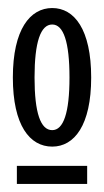

<svg xmlns="http://www.w3.org/2000/svg" viewBox="-20 -700 259 478"><path d="M207 -507C207 -627 165 -680 110 -680C55 -680 12 -627 12 -507C12 -388 54 -335 110 -335C165 -335 207 -388 207 -507ZM153 -507C153 -419 138 -376 110 -376C81 -376 66 -419 66 -507C66 -595 81 -639 110 -639C138 -639 153 -596 153 -507ZM197 -242V-287H22V-242Z"/></svg>

Font: Stint Ultra Condensed
Style: Regular
Weight: 400
Width: 1
Designer: Astigmatic (AOETI)
Foundry: Astigmatic (AOETI)
Version: Version 1.000